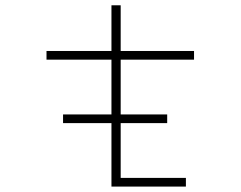

<svg xmlns="http://www.w3.org/2000/svg" viewBox="-20 -688 890 708"><path d="M212.5 -266H391V-468H151.5V-500H391V-668.5H425V-500H695.5V-468H425V-266H596.5V-234H425V-32H665.5V0H391V-234H212.5Z"/></svg>

Font: League Mono Wide Thin
Style: Regular
Weight: 100
Width: 8
Designer: Tyler Finck
Foundry: The League of Moveable Type / Tyler Finck
Version: Version 2.210